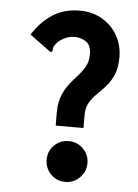

<svg xmlns="http://www.w3.org/2000/svg" viewBox="-51 -711 551 764"><g transform="rotate(5 225.0 -329.0)"><path d="M181 -259Q181 -300 192.5 -327.5Q204 -355 220 -375.5Q236 -396 252.5 -414Q269 -432 280.5 -452.5Q292 -473 292 -501Q292 -537 272 -551Q252 -565 225 -565Q191 -565 159 -538Q148 -525 145 -518.5Q142 -512 143 -503L137 -496L129 -501L50 -559Q82 -611 128.5 -641Q175 -671 236 -671Q289 -671 328 -647.5Q367 -624 388.5 -585.5Q410 -547 410 -500Q410 -458 398 -430Q386 -402 368.5 -382.5Q351 -363 333.5 -346Q316 -329 304 -309Q292 -289 292 -259V-207H181ZM239 13Q204 13 180.5 -11Q157 -35 157 -69Q157 -103 180.5 -126.5Q204 -150 239 -150Q272 -150 296 -126.5Q320 -103 320 -69Q320 -35 296 -11Q272 13 239 13Z"/></g></svg>

Font: Inconsolata SemiCondensed Black
Style: Regular
Weight: 900
Width: 4
Monospace: yes
Designer: Raph Levien, Cyreal, Brenton Simpson
Foundry: Raph Levien, Cyreal, Google
Version: Version 3.001; ttfautohint (v1.8.2.53-6de2)